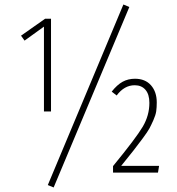

<svg xmlns="http://www.w3.org/2000/svg" viewBox="-20 -765 784 851"><path d="M526.9 -745.1 553.2 -733.9 217.8 65.9 191.9 55.2ZM206.1 -682.1V-271H174.8V-647L88.9 -585L73.2 -606.9L180.2 -682.1ZM578.1 -416Q623.5 -416 649.2 -387Q674.8 -357.9 674.8 -311Q674.8 -289.1 672.4 -272Q669.9 -254.9 659.9 -232.4Q649.9 -210 642.3 -195.8Q634.8 -181.6 610.8 -149.4Q586.9 -117.2 571.8 -98.1Q556.6 -79.1 517.1 -29.8H685.1L680.2 0H481V-28.8Q583.5 -153.8 612.8 -203.6Q642.1 -253.4 642.1 -309.1Q642.1 -346.7 624.8 -366.9Q607.4 -387.2 577.1 -387.2Q530.8 -387.2 497.1 -341.8L475.1 -358.9Q499 -389.2 523.4 -402.6Q547.9 -416 578.1 -416Z"/></svg>

Font: Fira Sans Compressed UltraLight
Style: Regular
Weight: 200
Width: 1
Designer: Carrois Corporate & Edenspiekermann AG
Foundry: Carrois Corporate GbR & Edenspiekermann AG
Version: Version 4.203;PS 004.203;hotconv 1.0.88;makeotf.lib2.5.64775